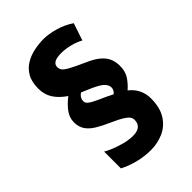

<svg xmlns="http://www.w3.org/2000/svg" viewBox="-226 -849 952 952"><g transform="rotate(-45 249.5 -373.5)"><path d="M252.9 9.8Q207 9.8 162.4 -1.7Q117.7 -13.2 83 -31.7V-149.4Q98.1 -140.1 124.5 -129.4Q150.9 -118.7 181.6 -110.8Q212.4 -103 240.7 -103Q259.8 -103 273.4 -108.6Q287.1 -114.3 294.2 -125.7Q301.3 -137.2 301.3 -153.8Q301.3 -165.5 294.2 -175.8Q287.1 -186 267.1 -198.5Q247.1 -210.9 208.5 -228Q167 -246.1 138.2 -263.7Q109.4 -281.2 94.5 -303.7Q79.6 -326.2 79.6 -357.9Q79.6 -391.1 101.1 -419.2Q122.6 -447.3 152.3 -469.7Q112.8 -496.6 92.8 -528.1Q72.8 -559.6 72.8 -601.1Q72.8 -648.4 90.8 -679.2Q108.9 -710 138.2 -726.8Q167.5 -743.7 201.2 -750.2Q234.9 -756.8 265.1 -756.8Q299.8 -756.8 344.2 -744.4Q388.7 -731.9 426.8 -706.1L396.5 -615.2Q372.6 -628.9 339.6 -637.2Q306.6 -645.5 276.9 -645.5Q259.3 -645.5 244.9 -642.1Q230.5 -638.7 222.7 -630.6Q214.8 -622.6 214.8 -609.9Q214.8 -598.6 220.9 -588.6Q227.1 -578.6 251.7 -564.7Q276.4 -550.8 331.1 -526.4Q372.1 -508.8 395.8 -489Q419.4 -469.2 429.4 -446.3Q439.5 -423.3 439.5 -395.5Q439.5 -355.5 421.9 -329.1Q404.3 -302.7 379.9 -281.7Q407.7 -259.8 420.9 -231.7Q434.1 -203.6 434.1 -173.3Q434.1 -106.9 408.2 -66.7Q382.3 -26.4 340.8 -8.3Q299.3 9.8 252.9 9.8ZM317.4 -316.9Q322.8 -321.3 326.4 -326.2Q330.1 -331.1 332 -336.9Q334 -342.8 334 -349.1Q334 -358.4 328.9 -367.7Q323.7 -377 312.7 -386.5Q301.8 -396 282.2 -405.3Q268.6 -412.6 252.4 -419.4Q236.3 -426.3 224.4 -431.4Q212.4 -436.5 209.5 -437.5Q205.1 -435.1 199.5 -429.7Q193.8 -424.3 190.2 -416.5Q186.5 -408.7 186.5 -399.9Q186.5 -388.7 194.1 -380.9Q201.7 -373 215.8 -365.5Q230 -357.9 249 -349.1Q265.1 -342.8 279.3 -335.7Q293.5 -328.6 304 -323.5Q314.5 -318.4 317.4 -316.9Z"/></g></svg>

Font: Comme ExtraBold
Style: Regular
Weight: 800
Version: Version 1.000;gftools[0.9.27]